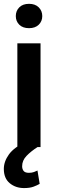

<svg xmlns="http://www.w3.org/2000/svg" viewBox="-20 -749 295 978"><path d="M60.5 -667Q60.5 -693.8 78.4 -711.7Q96.2 -729.5 127.9 -729.5Q159.2 -729.5 177.2 -711.7Q195.3 -693.8 195.3 -667Q195.3 -640.6 177.2 -623Q159.2 -605.5 127.9 -605.5Q96.2 -605.5 78.4 -623Q60.5 -640.6 60.5 -667ZM186.5 -528.3V0H68.4V-528.3ZM115.2 -28.3 171.4 0Q137.2 22 115 45.2Q92.8 68.4 92.8 97.7Q92.8 112.3 100.3 121.8Q107.9 131.3 127.4 131.3Q142.1 131.3 153.1 127.2Q164.1 123 170.9 119.6L182.1 187.5Q169.9 194.8 150.9 201.9Q131.8 209 102.5 209Q59.6 209 29.5 184.1Q-0.5 159.2 -0.5 111.3Q-0.5 73.7 25.6 37.4Q51.8 1 115.2 -28.3Z"/></svg>

Font: Vazirmatn UI Medium
Style: Regular
Weight: 500
Designer: Saber Rastikerdar
Foundry: Saber Rastikerdar
Version: Version 33.003